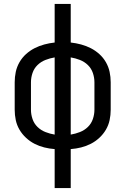

<svg xmlns="http://www.w3.org/2000/svg" viewBox="-20 -755 640 980"><path d="M259 205V6Q232 4 206 -2.5Q180 -9 156.5 -21Q133 -33 113 -51.5Q93 -70 79.5 -93Q66 -116 60.5 -142Q55 -168 55 -195V-335Q55 -362 60.5 -388Q66 -414 79.5 -437.5Q93 -461 113 -479Q133 -497 156.5 -509Q180 -521 206 -528Q232 -535 259 -538V-735H341V-538Q368 -535 394 -528Q420 -521 443.5 -509Q467 -497 487 -479Q507 -461 520.5 -437.5Q534 -414 539.5 -388Q545 -362 545 -335V-195Q545 -168 539.5 -142Q534 -116 520.5 -93Q507 -70 487 -51.5Q467 -33 443.5 -21Q420 -9 394 -2.5Q368 4 341 6V205ZM259 -68V-462Q235 -458 212 -449Q189 -440 171.5 -423Q154 -406 146 -382.5Q138 -359 138 -335V-195Q138 -171 146 -147.5Q154 -124 171.5 -107Q189 -90 212 -81Q235 -72 259 -68ZM341 -68Q365 -72 388 -81Q411 -90 428.5 -107Q446 -124 454 -147.5Q462 -171 462 -195V-335Q462 -359 454 -382.5Q446 -406 428.5 -423Q411 -440 388 -449Q365 -458 341 -462Z"/></svg>

Font: Iosevka Slab Extended
Style: Regular
Weight: 400
Width: 7
Monospace: yes
Designer: Belleve Invis
Foundry: Belleve Invis
Version: Version 11.1.1; ttfautohint (v1.8.3)